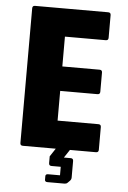

<svg xmlns="http://www.w3.org/2000/svg" viewBox="-57 -708 608 911"><g transform="rotate(5 247.0 -252.0)"><path d="M72.5 0Q60 0 60 -12.5V-654Q60 -666.5 72.5 -666.5H421Q433.5 -666.5 433.5 -654V-546Q433.5 -533.5 421 -533.5H226.5V-391.5H404Q416.5 -391.5 416.5 -379V-287.5Q416.5 -275 404 -275H226.5V-133.5H421Q433.5 -133.5 433.5 -121V-12.5Q433.5 0 421 0ZM204 161.5Q191.5 161.5 191.5 151V134Q191.5 124 204 124H260.5V83.5H216.5Q204 83.5 204 71V38.5L229.5 0H297L271.5 38.5H304Q316.5 38.5 316.5 51V130Q316.5 139 309.5 146L299.5 156Q296 159.5 292 160.5Q288 161.5 284 161.5Z"/></g></svg>

Font: Jaro
Style: Regular
Weight: 400
Designer: Agyei Archer, Celine Hurka, Mirko Velimirović
Version: Version 1.000